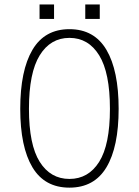

<svg xmlns="http://www.w3.org/2000/svg" viewBox="-20 -850 640 882"><path d="M113 -350Q113 -185 162.5 -106.5Q212 -28 299 -28Q386 -28 435.5 -106.5Q485 -185 485 -350Q485 -516 435.5 -596Q386 -676 299 -676Q212 -676 162.5 -596Q113 -516 113 -350ZM525 -350Q525 -175 469 -81.5Q413 12 299 12Q185 12 129 -81.5Q73 -175 73 -350Q73 -526 129 -621Q185 -716 299 -716Q413 -716 469 -621Q525 -526 525 -350ZM228.3 -829.6V-763H161.7V-829.6ZM438.3 -829.6V-763H371.7V-829.6Z"/></svg>

Font: Fliege Mono Thin
Style: Regular
Weight: 100
Version: Version 0.020;Glyphs 3.3 (3306)